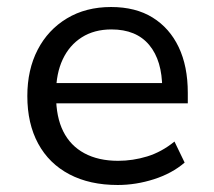

<svg xmlns="http://www.w3.org/2000/svg" viewBox="-20 -519 610 548"><path d="M316 9Q236 9 178 -21.5Q120 -52 89 -109Q58 -166 58 -245Q58 -320 87.5 -377Q117 -434 171 -466.5Q225 -499 297 -499Q367 -499 415.5 -469Q464 -439 490 -384.5Q516 -330 516 -254V-224H122V-282H460L443 -266Q443 -346 406 -390.5Q369 -435 298 -435Q249 -435 213.5 -412.5Q178 -390 159 -349.5Q140 -309 140 -254V-246Q140 -185 160.5 -144Q181 -103 221 -81.5Q261 -60 317 -60Q359 -60 400 -72.5Q441 -85 478 -115L507 -55Q471 -24 419.5 -7.5Q368 9 316 9Z"/></svg>

Font: Nunito Sans 10pt
Style: Regular
Weight: 400
Designer: Vernon Adams
Foundry: Vernon Adams
Version: Version 3.101;gftools[0.9.27]